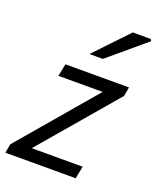

<svg xmlns="http://www.w3.org/2000/svg" viewBox="-147 -818 739 901"><g transform="rotate(20 222.0 -367.5)"><path d="M-10 0 -2.1 -44.5 321.3 -424H100.4L113.1 -486.1H430.3L422.4 -440.9L99 -62.1H353.4L340.8 0ZM202.4 -570 358.7 -734.7H449L453.9 -725.6L269.2 -570Z"/></g></svg>

Font: Source Sans 3
Style: Italic
Weight: 200
Italic angle: -11°
Designer: Paul D. Hunt
Foundry: Adobe
Version: Version 3.046;hotconv 1.0.118;makeotfexe 2.5.65603